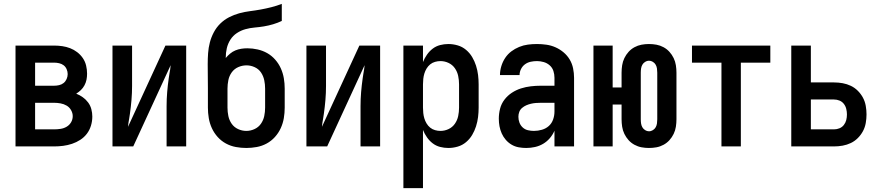

<svg xmlns="http://www.w3.org/2000/svg" viewBox="-20 -755 4540 990"><path d="M60 0V-520H259Q280 -520 301 -517Q322 -514 341.5 -506.5Q361 -499 378 -486Q395 -473 407 -455.5Q419 -438 424 -417Q429 -396 429 -375Q429 -359 426 -344Q423 -329 415.5 -315Q408 -301 397 -290.5Q386 -280 373 -272Q391 -265 407 -253.5Q423 -242 434.5 -226.5Q446 -211 451 -192Q456 -173 456 -154Q456 -130 449 -107Q442 -84 428 -65.5Q414 -47 394 -34Q374 -21 351.5 -13.5Q329 -6 305.5 -3Q282 0 259 0ZM161 -313H259Q272 -313 285 -316Q298 -319 308 -327Q318 -335 323.5 -347.5Q329 -360 329 -373Q329 -386 323.5 -398.5Q318 -411 308 -418.5Q298 -426 285 -429Q272 -432 259 -432H161ZM161 -88H259Q275 -88 292 -90.5Q309 -93 323.5 -101.5Q338 -110 346.5 -124.5Q355 -139 355 -156Q355 -172 346.5 -187Q338 -202 323.5 -210.5Q309 -219 292 -222Q275 -225 259 -225H161Z M560 0V-520H661V-312Q661 -276 658 -240Q655 -204 650 -169L646 -143Q644 -133 642.5 -122.5Q641 -112 640 -101L833 -520H940V0H839V-208Q839 -244 842 -280Q845 -316 850 -351L854 -377Q856 -387 857.5 -397.5Q859 -408 860 -419L667 0Z M1250 8Q1223 8 1196 3Q1169 -2 1145 -15Q1121 -28 1102.5 -48.5Q1084 -69 1072.5 -94Q1061 -119 1056.5 -146Q1052 -173 1052 -200V-298Q1052 -330 1051.5 -361.5Q1051 -393 1051 -424Q1051 -453 1053 -481Q1055 -509 1062 -536Q1069 -563 1082.5 -588.5Q1096 -614 1116 -633.5Q1136 -653 1161 -666Q1186 -679 1213.5 -686.5Q1241 -694 1269 -697.5Q1297 -701 1324.5 -706Q1352 -711 1379.5 -718Q1407 -725 1433 -735V-647Q1412 -637 1388.5 -630Q1365 -623 1341 -619Q1317 -615 1293 -613Q1269 -611 1245.5 -604.5Q1222 -598 1201.5 -584.5Q1181 -571 1168 -550.5Q1155 -530 1149.5 -506.5Q1144 -483 1144 -458Q1144 -458 1144 -457Q1144 -456 1144 -456Q1154 -468 1166.5 -478.5Q1179 -489 1193.5 -495Q1208 -501 1223.5 -503.5Q1239 -506 1255 -506Q1282 -506 1308.5 -500Q1335 -494 1358 -481Q1381 -468 1399 -447.5Q1417 -427 1428 -402.5Q1439 -378 1443.5 -351.5Q1448 -325 1448 -298V-200Q1448 -173 1443.5 -146Q1439 -119 1427.5 -94Q1416 -69 1397.5 -48.5Q1379 -28 1355 -15Q1331 -2 1304 3Q1277 8 1250 8ZM1250 -80Q1272 -80 1292.5 -89.5Q1313 -99 1325.5 -117Q1338 -135 1342.5 -156.5Q1347 -178 1347 -200V-298Q1347 -320 1342.5 -341.5Q1338 -363 1326 -381Q1314 -399 1293.5 -408.5Q1273 -418 1251 -418Q1229 -418 1208.5 -409Q1188 -400 1175 -382Q1162 -364 1157.5 -342Q1153 -320 1153 -298V-200Q1153 -178 1157.5 -156.5Q1162 -135 1174.5 -117Q1187 -99 1207.5 -89.5Q1228 -80 1250 -80Z M1560 0V-520H1661V-312Q1661 -276 1658 -240Q1655 -204 1650 -169L1646 -143Q1644 -133 1642.5 -122.5Q1641 -112 1640 -101L1833 -520H1940V0H1839V-208Q1839 -244 1842 -280Q1845 -316 1850 -351L1854 -377Q1856 -387 1857.5 -397.5Q1859 -408 1860 -419L1667 0Z M2060 215V-520H2161V-435Q2169 -455 2181.5 -473Q2194 -491 2211 -504Q2228 -517 2249 -522.5Q2270 -528 2292 -528Q2316 -528 2340 -521Q2364 -514 2383 -498Q2402 -482 2414.5 -461Q2427 -440 2434.5 -416.5Q2442 -393 2445 -368.5Q2448 -344 2448 -320V-200Q2448 -176 2445 -151.5Q2442 -127 2434.5 -103.5Q2427 -80 2414.5 -59Q2402 -38 2383 -22Q2364 -6 2340 1Q2316 8 2292 8Q2270 8 2249 2.5Q2228 -3 2211 -16Q2194 -29 2181.5 -47Q2169 -65 2161 -85V215ZM2251 -80Q2273 -80 2293 -89.5Q2313 -99 2325.5 -117Q2338 -135 2342.5 -156.5Q2347 -178 2347 -200V-320Q2347 -342 2342.5 -363.5Q2338 -385 2325.5 -403Q2313 -421 2293 -430.5Q2273 -440 2251 -440Q2237 -440 2223 -436Q2209 -432 2198 -423Q2187 -414 2179.5 -401.5Q2172 -389 2168 -375.5Q2164 -362 2162.5 -348Q2161 -334 2161 -320V-200Q2161 -186 2162.5 -172Q2164 -158 2168 -144.5Q2172 -131 2179.5 -118.5Q2187 -106 2198 -97Q2209 -88 2223 -84Q2237 -80 2251 -80Z M2693 8Q2674 8 2654.5 4.5Q2635 1 2618 -9Q2601 -19 2588 -34Q2575 -49 2567 -67Q2559 -85 2555.5 -104Q2552 -123 2552 -143Q2552 -169 2558.5 -194.5Q2565 -220 2581 -241Q2597 -262 2619 -276.5Q2641 -291 2666 -299Q2691 -307 2717 -310Q2743 -313 2769 -313H2839V-354Q2839 -372 2833.5 -389Q2828 -406 2814.5 -418Q2801 -430 2783.5 -435Q2766 -440 2749 -440Q2732 -440 2716 -436.5Q2700 -433 2687 -423.5Q2674 -414 2666.5 -399Q2659 -384 2659 -368Q2659 -368 2659 -368Q2659 -368 2659 -368H2558Q2558 -368 2558 -368Q2558 -368 2558 -368Q2558 -391 2565 -414Q2572 -437 2585 -456.5Q2598 -476 2616.5 -490Q2635 -504 2657 -513Q2679 -522 2702 -525Q2725 -528 2749 -528Q2773 -528 2797.5 -524.5Q2822 -521 2844.5 -511Q2867 -501 2886 -485Q2905 -469 2917.5 -448Q2930 -427 2935 -402.5Q2940 -378 2940 -354V0H2839V-81Q2830 -60 2815 -42.5Q2800 -25 2780.5 -13.5Q2761 -2 2738.5 3Q2716 8 2693 8ZM2733 -80Q2754 -80 2774.5 -86Q2795 -92 2810 -105.5Q2825 -119 2832 -139Q2839 -159 2839 -180V-225H2769Q2756 -225 2743 -224Q2730 -223 2717.5 -220Q2705 -217 2693.5 -212Q2682 -207 2672 -198.5Q2662 -190 2657.5 -178Q2653 -166 2653 -153Q2653 -137 2658.5 -122.5Q2664 -108 2675.5 -97.5Q2687 -87 2702.5 -83.5Q2718 -80 2733 -80Z M3326 8Q3307 8 3288 4.5Q3269 1 3251.5 -8.5Q3234 -18 3221 -32.5Q3208 -47 3199.5 -64.5Q3191 -82 3188 -101.5Q3185 -121 3185 -140V-216H3139V0H3040V-520H3139V-304H3185V-380Q3185 -399 3188 -418.5Q3191 -438 3199.5 -455.5Q3208 -473 3221 -487.5Q3234 -502 3251.5 -511.5Q3269 -521 3288 -524.5Q3307 -528 3326 -528Q3346 -528 3365 -524.5Q3384 -521 3401.5 -511.5Q3419 -502 3432 -487.5Q3445 -473 3453.5 -455.5Q3462 -438 3465 -418.5Q3468 -399 3468 -380V-140Q3468 -121 3465 -101.5Q3462 -82 3453.5 -64.5Q3445 -47 3432 -32.5Q3419 -18 3401.5 -8.5Q3384 1 3365 4.5Q3346 8 3326 8ZM3326 -78Q3337 -78 3346.5 -84Q3356 -90 3361 -99Q3366 -108 3367.5 -118.5Q3369 -129 3369 -140V-380Q3369 -391 3367.5 -401.5Q3366 -412 3361 -421Q3356 -430 3346.5 -436Q3337 -442 3326 -442Q3316 -442 3306.5 -436Q3297 -430 3292 -421Q3287 -412 3285.5 -401.5Q3284 -391 3284 -380V-140Q3284 -129 3285.5 -118.5Q3287 -108 3292 -99Q3297 -90 3306.5 -84Q3316 -78 3326 -78Z M3700 0V-432H3548V-520H3952V-432H3800V0Z M4060 0V-520H4161V-330H4280Q4303 -330 4325 -326Q4347 -322 4367 -312.5Q4387 -303 4403 -287Q4419 -271 4429.5 -251.5Q4440 -232 4444 -209.5Q4448 -187 4448 -165Q4448 -143 4444 -120.5Q4440 -98 4429.5 -78.5Q4419 -59 4403 -43Q4387 -27 4367 -17.5Q4347 -8 4325 -4Q4303 0 4280 0ZM4280 -88Q4295 -88 4308.5 -93.5Q4322 -99 4331 -110.5Q4340 -122 4343.5 -136Q4347 -150 4347 -165Q4347 -179 4343.5 -193.5Q4340 -208 4331 -219.5Q4322 -231 4308.5 -236.5Q4295 -242 4280 -242H4161V-88Z"/></svg>

Font: Iosevka SS04 Semibold
Style: Regular
Weight: 600
Monospace: yes
Designer: Belleve Invis
Foundry: Belleve Invis
Version: Version 19.0.0; ttfautohint (v1.8.4)